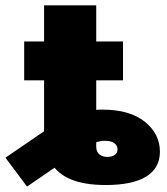

<svg xmlns="http://www.w3.org/2000/svg" viewBox="-81 -685 626 721"><path d="M316.4 9.8Q236.3 9.8 185.1 -11.5Q133.8 -32.7 109.1 -76.7Q84.5 -120.6 84.5 -188.5V-288.1H280.3V-134.8Q280.3 -115.2 292 -105.5Q303.7 -95.7 322.3 -95.7Q338.4 -95.7 349.4 -103Q360.4 -110.4 360.4 -124Q360.4 -138.2 348.6 -147.2Q336.9 -156.2 312.5 -156.2Q298.3 -156.2 282 -151.4Q265.6 -146.5 240.7 -132.3Q215.8 -118.2 175.8 -90.8L20.5 15.6L-60.5 -92.8L103.5 -205.1Q141.6 -231 192.4 -252.2Q243.2 -273.4 303.7 -273.4Q405.8 -273.4 462.6 -228Q519.5 -182.6 519.5 -115.2Q519.5 -53.7 468 -22Q416.5 9.8 316.4 9.8ZM84.5 -194.3V-665H280.3V-194.3ZM9.8 -383.3V-529.3H380.9V-383.3Z"/></svg>

Font: Inter 24pt Black
Style: Regular
Weight: 900
Designer: Rasmus Andersson
Foundry: rsms
Version: Version 4.001;git-66647c0bb